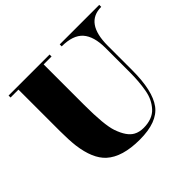

<svg xmlns="http://www.w3.org/2000/svg" viewBox="-167 -894 1099 1099"><g transform="rotate(-45 382.0 -345.0)"><path d="M444 -700H764V-684Q633 -684 633 -500V-302Q633 -136 579 -63Q525 10 383 10Q242 10 174 -52Q116 -105 100 -226Q94 -277 94 -349V-684H30V-700H362V-684H298V-356Q298 -194 319 -133Q345 -58 386 -36Q411 -22 446 -22Q481 -22 509 -32.5Q537 -43 555.5 -63.5Q574 -84 586 -108.5Q598 -133 604 -167Q615 -229 615 -303V-500Q615 -594 575 -639Q535 -684 444 -684Z"/></g></svg>

Font: Elsie Black
Style: Regular
Weight: 900
Designer: Alejandro Inler
Foundry: Alejandro Inler
Version: 1.002